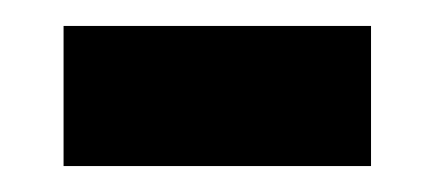

<svg xmlns="http://www.w3.org/2000/svg" viewBox="-20 -343 335 148"><path d="M29 -215H266V-323H29Z"/></svg>

Font: Noto Sans Gujarati ExtraCondensed SemiBold
Style: Regular
Weight: 600
Width: 2
Designer: Jelle Bosma - Monotype Design Team, Universal Thirst
Foundry: Monotype Imaging Inc.
Version: Version 2.106